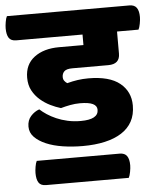

<svg xmlns="http://www.w3.org/2000/svg" viewBox="-96 -668 750 909"><g transform="rotate(-5 279.0 -213.5)"><path d="M86 193Q61 193 51 177.5Q41 162 41 132Q41 120 44 102Q47 84 52 75H446Q470 75 480.5 90Q491 105 491 134Q491 147 487.5 165.5Q484 184 479 193ZM228 -279Q254 -286 278.5 -289.5Q303 -293 329 -293Q429 -293 478.5 -253Q528 -213 528 -147Q528 -103 510.5 -71Q493 -39 460 -18Q427 3 380.5 13.5Q334 24 276 24Q226 24 181 17Q136 10 102 -4.5Q68 -19 47.5 -40Q27 -61 27 -90Q27 -120 44.5 -139.5Q62 -159 85 -167Q99 -154 118 -141.5Q137 -129 161 -118.5Q185 -108 214 -101.5Q243 -95 276 -95Q360 -95 360 -141Q360 -160 340.5 -169.5Q321 -179 279 -179Q256 -179 232.5 -174.5Q209 -170 188 -164Q164 -171 138.5 -183.5Q113 -196 91 -215Q69 -234 55 -260Q41 -286 41 -321Q41 -384 86 -418Q131 -452 204 -452H320V-502H5Q-20 -502 -30 -517.5Q-40 -533 -40 -563Q-40 -575 -37 -593Q-34 -611 -29 -620H553Q577 -620 587.5 -605Q598 -590 598 -561Q598 -548 594.5 -529.5Q591 -511 586 -502H484V-397Q484 -347 429 -347H259Q230 -347 219.5 -336.5Q209 -326 209 -310Q209 -299 214.5 -291.5Q220 -284 228 -279Z"/></g></svg>

Font: Baloo 2 ExtraBold
Style: Regular
Weight: 800
Designer: Sarang Kulkarni and Ek Type
Foundry: Ek Type
Version: Version 1.640;hotconv 1.0.111;makeotfexe 2.5.65597; ttfautoh